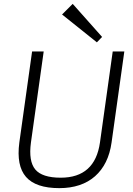

<svg xmlns="http://www.w3.org/2000/svg" viewBox="-20 -966 689 993"><path d="M287 7Q165 7 114.5 -51Q64 -109 80 -229L146 -700H206L140 -229Q127 -132 162.5 -89.5Q198 -47 294 -47Q471 -47 497 -229L563 -700H623L557 -229Q549 -172 527.5 -128.5Q506 -85 471.5 -54.5Q437 -24 390.5 -8.5Q344 7 287 7ZM508 -775 481 -747 301 -891 356 -946Z"/></svg>

Font: Pathway Extreme 8pt Thin
Style: Italic
Weight: 100
Italic angle: -8°
Designer: Eduardo Rodriguez Tunni
Foundry: Eduardo Rodriguez Tunni
Version: Version 1.000